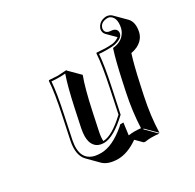

<svg xmlns="http://www.w3.org/2000/svg" viewBox="-140 -713 944 930"><g transform="rotate(-30 332.5 -247.5)"><path d="M559.1 -446.3 515.1 -490.2Q503.4 -502.9 506.8 -522Q519.5 -558.6 561 -561Q579.6 -560.1 591.3 -548.8L647.9 -492.2Q672.4 -466.3 662.1 -416.5Q653.8 -377.4 613.3 -356.9Q596.7 -349.1 578.6 -346.2Q561.5 -293.9 539.6 -192.4L527.3 -135.3Q505.9 -34.2 503.4 56.6L446.8 0L444.3 2.9L501 59.6Q481.9 56.6 457 56.6Q444.8 56.6 421.9 59.6Q415.5 59.1 414.1 58.1L380.4 24.4Q320.3 66.4 266.6 66.4Q212.9 65.9 186 40.5L129.9 -16.1Q95.7 -51.8 110.8 -126L136.7 -249Q161.6 -366.2 165 -429.2L168 -432.1Q169.9 -432.1 215.3 -429.2L264.6 -432.1L265.1 -429.2L321.8 -372.6Q298.8 -312 273.4 -192.4L252.4 -93.3Q246.6 -65.4 248 -44.9Q297.9 -45.9 375.5 -119.1L402.8 -249Q427.7 -366.2 431.2 -429.2L433.6 -432.1Q435.5 -432.1 481.4 -429.2Q504.9 -429.2 521.5 -430.7Q542 -433.6 559.1 -446.3ZM365.2 -62 365.7 -64H363.8ZM526.4 -421.4Q525.9 -421.4 519.5 -420.4Q505.9 -418.9 481.4 -418.9Q457.5 -418.9 440.9 -420.9Q436.5 -358.4 412.6 -247.1L384.3 -113.8L382.3 -111.8Q300.8 -35.6 247.6 -35.2Q197.8 -35.2 184.6 -80.6Q181.2 -94.2 181.2 -109.9Q181.6 -129.4 186 -151.9L207 -251Q231.4 -364.3 251.5 -420.4Q234.4 -418.9 215.3 -418.9Q191.4 -418.9 174.8 -420.9Q170.4 -358.4 146.5 -247.1L120.6 -124Q100.1 -20.5 177.7 -2.9Q192.9 0 210 0Q272.9 0 350.1 -65.4Q354 -68.8 356.9 -71.8L359.9 -74.2H377L368.2 -7.3Q388.2 -9.8 400.4 -9.8Q419.4 -9.8 437 -7.8Q440.9 -99.1 460.9 -193.8L473.1 -251Q495.6 -355 512.2 -405.8L514.2 -412.1L520.5 -412.6Q571.8 -419.4 591.3 -462.4Q594.2 -469.2 595.7 -475.1Q606.9 -527.3 579.6 -545.9Q574.2 -549.3 568.8 -550.3Q564.9 -550.8 561 -550.8Q523.9 -549.3 516.6 -520Q513.2 -496.1 536.6 -490.2Q541.5 -489.3 546.4 -488.8Q575.7 -487.3 578.6 -465.3Q579.1 -460.4 578.1 -456.1Q573.2 -433.1 533.2 -422.9Q529.3 -421.9 526.4 -421.4Z"/></g></svg>

Font: Linux Biolinum Shadow O
Style: Italic
Weight: 400
Italic angle: -12°
Designer: Philipp H. Poll
Foundry: Philipp H. Poll
Version: Version 0.6.2